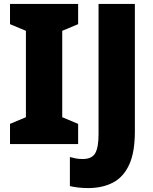

<svg xmlns="http://www.w3.org/2000/svg" viewBox="-20 -734 778 978"><path d="M378 0H31V-103L112 -137V-577L31 -611V-714H378V-611L297 -577V-137L378 -103ZM429 224Q400 224 377 221Q354 218 336 214V66Q350 70 366 73Q382 76 401 76Q448 76 465 46.5Q482 17 482 -51V-714H667V-65Q667 43 637.5 106Q608 169 554.5 196.5Q501 224 429 224Z"/></svg>

Font: Noto Sans Lao Looped SemiCondensed Black
Style: Regular
Weight: 900
Width: 4
Designer: Mark Frömberg, Ben Mitchell
Foundry: The Fontpad Ltd
Version: Version 1.002; ttfautohint (v1.8.4.7-5d5b)